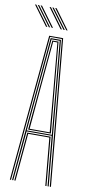

<svg xmlns="http://www.w3.org/2000/svg" viewBox="-106 -994 491 1034"><g transform="rotate(10 139.5 -476.5)"><path d="M28 0 102.2 -800H178.5L252.8 0H246.5L172.8 -794.5H108L34.2 0ZM52.5 0 76.8 -265.8H204L228.2 0H222L198.2 -260.2H82.5L58.8 0ZM40.2 0 112.2 -788.8H168.5L240.5 0H234.2L209 -271.5H71.8L46.5 0ZM71.8 -277H208.8L190 -485.2L162.8 -783H118L90.8 -485.2ZM78.2 -282.8 96.8 -485.2 123.5 -777.5H157.2L184 -485.2L202.5 -282.8ZM85.5 -288.2H195.2L178 -485.2L152 -772H128.8L102.8 -485.2ZM107.5 -845 28.2 -952.8H36L115.2 -845ZM76.8 -845 -2.5 -952.8H5L84.5 -845ZM92.2 -845 12.8 -952.8H20.5L99.8 -845ZM187.5 -845 108 -952.8H115.8L195 -845ZM156.5 -845 77.2 -952.8H85L164.2 -845ZM172 -845 92.5 -952.8H100.2L179.8 -845Z"/></g></svg>

Font: Big Shoulders Inline Display Thin ExtraLight
Style: Regular
Weight: 250
Version: Version 2.002